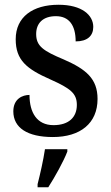

<svg xmlns="http://www.w3.org/2000/svg" viewBox="-20 -566 468 807"><path d="M202 10C318 10 390 -48 390 -150C390 -235 342 -275 248 -316C162 -352 132 -372 132 -423C132 -468 160 -498 215 -498C270 -498 298 -460 298 -392C347 -392 372 -415 372 -453C372 -502 325 -546 226 -546C118 -546 46 -495 46 -401C46 -313 92 -276 192 -232C277 -194 303 -173 303 -125C303 -74 270 -40 205 -40C135 -40 104 -93 104 -167C75 -167 36 -151 36 -98C36 -29 95 10 202 10ZM138 208V221H183C210 179 247 113 263 71V61H169C162 108 149 165 138 208Z"/></svg>

Font: Noto Serif Armenian SemiCondensed Medium
Style: Regular
Weight: 500
Width: 4
Designer: Monotype Design Team
Foundry: Monotype Imaging Inc.
Version: Version 2.008